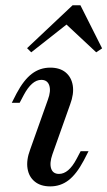

<svg xmlns="http://www.w3.org/2000/svg" viewBox="-20 -676 396 708"><path d="M165.3 11.3Q129.8 11.3 108.1 -6.5Q86.3 -24.2 81.5 -54.8Q76.6 -85.5 91.1 -124.2L156.5 -308.1Q168.5 -340.3 161.7 -360.9Q154.8 -381.5 132.3 -381.5Q114.5 -381.5 98.4 -367.3Q82.3 -353.2 67.7 -325.8L52.4 -296.8H23.4L41.1 -331.5Q67.7 -381.5 97.6 -404Q127.4 -426.6 165.3 -426.6Q200.8 -426.6 222.2 -408.9Q243.5 -391.1 248.4 -360.5Q253.2 -329.8 238.7 -291.1L173.4 -107.3Q162.1 -75 168.5 -54.8Q175 -34.7 197.6 -34.7Q233.1 -34.7 262.1 -89.5L277.4 -118.5H306.5L288.7 -83.9Q262.1 -33.9 232.7 -11.3Q203.2 11.3 165.3 11.3ZM95.2 -483.1 79.8 -498.4 247.6 -656.5H276.6L356.5 -497.6L334.7 -483.1L210.5 -599.2L246.8 -602.4Z"/></svg>

Font: Playfair 5pt SemiExpanded Light Medium
Style: Italic
Weight: 500
Italic angle: -15.6°
Version: Version 2.001;gftools[0.9.30]